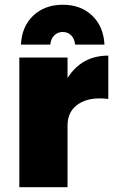

<svg xmlns="http://www.w3.org/2000/svg" viewBox="-20 -785 484 805"><path d="M190.9 -598.1H67.9Q71.3 -673.8 119.4 -719.5Q167.5 -765.1 243.2 -765.1Q318.8 -765.1 366.5 -719.5Q414.1 -673.8 418 -598.1H294.9Q292.5 -622.6 278.6 -636.7Q264.6 -650.9 243.2 -650.9Q221.7 -650.9 207.3 -636.5Q192.9 -622.1 190.9 -598.1ZM263.2 -458Q322.8 -551.8 434.1 -551.8V-370.1Q356.4 -379.9 309.8 -349.6Q263.2 -319.3 263.2 -259.8V0H61V-543.9H263.2Z"/></svg>

Font: Montserrat arm ExtraBold
Style: Regular
Weight: 800
Designer: Julieta Ulanovsky
Foundry: Julieta Ulanovsky
Version: Version 6.000;PS 006.000;hotconv 1.0.88;makeotf.lib2.5.64775